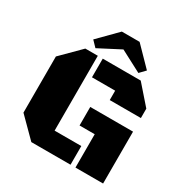

<svg xmlns="http://www.w3.org/2000/svg" viewBox="-190 -999 1110 1152"><g transform="rotate(30 365.0 -423.0)"><path d="M272 -129.4H457V0H185.5L56.2 -129.4V-518.6L185.5 -647.9H272ZM386.2 -359.4H682.6V0H491.2V-231H386.2ZM306.2 -518.6V-647.9H569.3L682.6 -518.6V-453.6H466.8V-518.6ZM324.2 -845.7H447.3L571.3 -718.8L534.2 -680.2L386.2 -757.8L236.8 -680.2L199.2 -719.2Z"/></g></svg>

Font: Black Ops One
Style: Regular
Weight: 400
Designer: James Grieshaber
Foundry: James Grieshaber
Version: Version 1.002